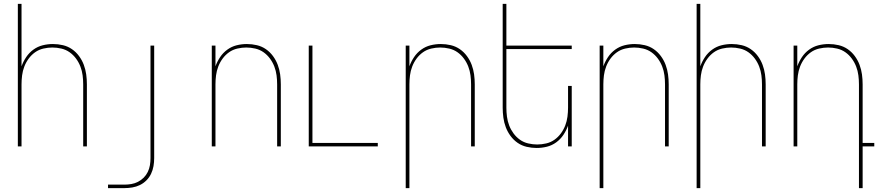

<svg xmlns="http://www.w3.org/2000/svg" viewBox="-20 -755 4540 990"><path d="M72 0V-735H91V-413Q100 -438 115 -460.5Q130 -483 152 -499Q174 -515 200 -521.5Q226 -528 253 -528Q279 -528 304.5 -522Q330 -516 351 -501.5Q372 -487 387.5 -466Q403 -445 412 -421Q421 -397 424.5 -371.5Q428 -346 428 -320V0H409V-320Q409 -343 406 -366.5Q403 -390 394.5 -412Q386 -434 372 -453Q358 -472 339 -485.5Q320 -499 296.5 -504.5Q273 -510 250 -510Q227 -510 203.5 -504.5Q180 -499 161 -485.5Q142 -472 128 -453Q114 -434 105.5 -412Q97 -390 94 -366.5Q91 -343 91 -320V0Z M537 215V197H621Q639 197 657 194Q675 191 691.5 182.5Q708 174 721 161Q734 148 742 131.5Q750 115 753 97Q756 79 756 60V-520H775V60Q775 81 771.5 101.5Q768 122 759 141Q750 160 735 175Q720 190 701.5 199Q683 208 662.5 211.5Q642 215 621 215Z M1072 0V-520H1091V-413Q1100 -438 1115 -460.5Q1130 -483 1152 -499Q1174 -515 1200 -521.5Q1226 -528 1253 -528Q1279 -528 1304.5 -522Q1330 -516 1351 -501.5Q1372 -487 1387.5 -466Q1403 -445 1412 -421Q1421 -397 1424.5 -371.5Q1428 -346 1428 -320V0H1409V-320Q1409 -343 1406 -366.5Q1403 -390 1394.5 -412Q1386 -434 1372 -453Q1358 -472 1339 -485.5Q1320 -499 1296.5 -504.5Q1273 -510 1250 -510Q1227 -510 1203.5 -504.5Q1180 -499 1161 -485.5Q1142 -472 1128 -453Q1114 -434 1105.5 -412Q1097 -390 1094 -366.5Q1091 -343 1091 -320V0Z M1572 0V-520H1591V-18H1928V0Z M2072 215V-520H2091V-413Q2100 -438 2115 -460.5Q2130 -483 2152 -499Q2174 -515 2200 -521.5Q2226 -528 2253 -528Q2279 -528 2304.5 -522Q2330 -516 2351 -501.5Q2372 -487 2387.5 -466Q2403 -445 2412 -421Q2421 -397 2424.5 -371.5Q2428 -346 2428 -320V0H2409V-320Q2409 -343 2406 -366.5Q2403 -390 2394.5 -412Q2386 -434 2372 -453Q2358 -472 2339 -485.5Q2320 -499 2296.5 -504.5Q2273 -510 2250 -510Q2227 -510 2203.5 -504.5Q2180 -499 2161 -485.5Q2142 -472 2128 -453Q2114 -434 2105.5 -412Q2097 -390 2094 -366.5Q2091 -343 2091 -320V215Z M2747 8Q2721 8 2695.5 2Q2670 -4 2649 -18.5Q2628 -33 2612.5 -54Q2597 -75 2588 -99Q2579 -123 2575.5 -148.5Q2572 -174 2572 -200V-735H2591V-520H2928V-502H2591V-200Q2591 -177 2594 -153.5Q2597 -130 2605.5 -108Q2614 -86 2628 -67Q2642 -48 2661 -34.5Q2680 -21 2703.5 -15.5Q2727 -10 2750 -10Q2773 -10 2796.5 -15.5Q2820 -21 2839 -34.5Q2858 -48 2872 -67Q2886 -86 2894.5 -108Q2903 -130 2906 -153.5Q2909 -177 2909 -200V-312H2928V0H2909V-107Q2900 -82 2885 -59.5Q2870 -37 2848 -21Q2826 -5 2800 1.5Q2774 8 2747 8Z M3072 215V-520H3091V-413Q3100 -438 3115 -460.5Q3130 -483 3152 -499Q3174 -515 3200 -521.5Q3226 -528 3253 -528Q3279 -528 3304.5 -522Q3330 -516 3351 -501.5Q3372 -487 3387.5 -466Q3403 -445 3412 -421Q3421 -397 3424.5 -371.5Q3428 -346 3428 -320V0H3409V-320Q3409 -343 3406 -366.5Q3403 -390 3394.5 -412Q3386 -434 3372 -453Q3358 -472 3339 -485.5Q3320 -499 3296.5 -504.5Q3273 -510 3250 -510Q3227 -510 3203.5 -504.5Q3180 -499 3161 -485.5Q3142 -472 3128 -453Q3114 -434 3105.5 -412Q3097 -390 3094 -366.5Q3091 -343 3091 -320V215Z M3572 215V-735H3591V-413Q3600 -438 3615 -460.5Q3630 -483 3652 -499Q3674 -515 3700 -521.5Q3726 -528 3753 -528Q3779 -528 3804.5 -522Q3830 -516 3851 -501.5Q3872 -487 3887.5 -466Q3903 -445 3912 -421Q3921 -397 3924.5 -371.5Q3928 -346 3928 -320V0H3909V-320Q3909 -343 3906 -366.5Q3903 -390 3894.5 -412Q3886 -434 3872 -453Q3858 -472 3839 -485.5Q3820 -499 3796.5 -504.5Q3773 -510 3750 -510Q3727 -510 3703.5 -504.5Q3680 -499 3661 -485.5Q3642 -472 3628 -453Q3614 -434 3605.5 -412Q3597 -390 3594 -366.5Q3591 -343 3591 -320V215Z M4409 215V-320Q4409 -343 4406 -366.5Q4403 -390 4394.5 -412Q4386 -434 4372 -453Q4358 -472 4339 -485.5Q4320 -499 4296.5 -504.5Q4273 -510 4250 -510Q4227 -510 4203.5 -504.5Q4180 -499 4161 -485.5Q4142 -472 4128 -453Q4114 -434 4105.5 -412Q4097 -390 4094 -366.5Q4091 -343 4091 -320V0H4072V-520H4091V-413Q4100 -438 4115 -460.5Q4130 -483 4152 -499Q4174 -515 4200 -521.5Q4226 -528 4253 -528Q4279 -528 4304.5 -522Q4330 -516 4351 -501.5Q4372 -487 4387.5 -466Q4403 -445 4412 -421Q4421 -397 4424.5 -371.5Q4428 -346 4428 -320V-18H4488V0H4428V215Z"/></svg>

Font: Iosevka Term Curly Thin
Style: Regular
Weight: 100
Designer: Belleve Invis
Foundry: Belleve Invis
Version: Version 32.3.0